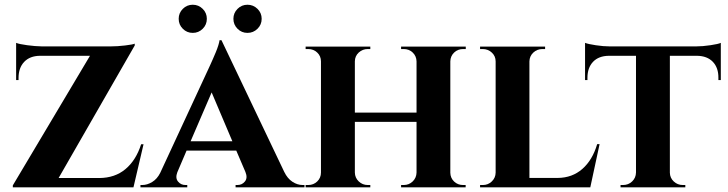

<svg xmlns="http://www.w3.org/2000/svg" viewBox="-20 -799 3104 819"><path d="M582 -183.6H592.3L549.3 0H34.7V-8.3L363.8 -561H150.4Q107.4 -560.5 83.3 -535.2Q59.1 -509.8 59.1 -466.3V-457.5H48.8V-616.2Q61.5 -610.8 95.7 -606.2Q129.9 -601.6 158.2 -601.1H452.1Q480.5 -601.1 513.2 -605Q545.9 -608.9 554.7 -612.8V-605L230 -39.6H403.3Q470.2 -40 515.1 -77.6Q560.1 -115.2 582 -183.6Z M844.7 -676.3Q827.1 -658.7 802.2 -658.7Q777.3 -658.7 759.8 -676.3Q742.2 -693.8 742.2 -718.8Q742.2 -743.7 759.8 -761.2Q777.3 -778.8 802.2 -778.8Q827.1 -778.8 844.7 -761.2Q862.3 -743.7 862.3 -718.8Q862.3 -693.8 844.7 -676.3ZM1078.4 -676.3Q1060.5 -658.7 1035.6 -658.7Q1010.7 -658.7 993.2 -676.3Q975.6 -693.8 975.6 -718.8Q975.6 -743.7 993.2 -761.2Q1010.7 -778.8 1035.6 -778.8Q1060.5 -778.8 1078.4 -761.2Q1096.2 -743.7 1096.2 -718.8Q1096.2 -693.8 1078.4 -676.3ZM924.8 -627.4 1192.4 -65.9Q1206.1 -37.6 1227.3 -23.7Q1248.5 -9.8 1271 -9.8H1278.8V0H984.9V-9.8H992.7Q1012.7 -9.8 1024.9 -25.1Q1037.1 -40.5 1026.9 -65.4L987.8 -156.7H775.9L736.3 -64Q727.1 -39.6 739.3 -24.7Q751.5 -9.8 771 -9.8H778.8V0H579.1V-9.8H586.9Q607.9 -9.8 629.2 -22.7Q650.4 -35.6 663.6 -62L869.6 -506.3Q870.6 -508.3 876.7 -521.7Q882.8 -535.2 888.4 -547.9Q894 -560.5 900.6 -576.4Q907.2 -592.3 911.4 -606Q915.5 -619.6 916.5 -627.4ZM793 -196.3H971.2L882.8 -404.8Z M1966.8 -589.8H1955.6Q1932.6 -589.8 1917 -574.7Q1901.4 -559.6 1900.9 -537.1V-62Q1901.4 -39.6 1917 -24.7Q1932.6 -9.8 1955.1 -9.8H1966.3V0H1690.9V-9.8H1702.1Q1724.6 -9.8 1740.5 -25.1Q1756.3 -40.5 1756.8 -63V-279.3H1493.7V-63Q1494.1 -40.5 1510.3 -25.1Q1526.4 -9.8 1548.8 -9.8H1559.6V0H1283.7V-9.8H1294.9Q1317.4 -9.8 1333.3 -25.1Q1349.1 -40.5 1349.1 -63V-537.1Q1349.1 -559.6 1333.3 -574.7Q1317.4 -589.8 1294.9 -589.8H1283.7V-600.1H1559.6V-589.8H1548.8Q1526.4 -589.8 1510.3 -575Q1494.1 -560.1 1493.7 -537.6V-318.8H1756.8V-537.1Q1756.3 -559.6 1740.7 -574.7Q1725.1 -589.8 1702.1 -589.8H1690.9V-600.1H1966.8Z M2537.6 -184.1 2498 0H2027.8V-9.8H2040Q2062 -9.8 2077.9 -25.1Q2093.8 -40.5 2094.2 -62.5V-537.1Q2094.2 -559.6 2077.9 -574.7Q2061.5 -589.8 2039.1 -589.8H2027.8V-600.1H2305.2V-589.8H2293.9Q2271 -589.8 2254.9 -574.7Q2238.8 -559.6 2238.3 -537.1V-40H2358.9Q2420.9 -40.5 2464.1 -78.4Q2507.3 -116.2 2527.3 -184.1Z M3054.7 -616.2V-457.5H3044.4V-466.8Q3044.9 -509.8 3020.8 -535.2Q2996.6 -560.5 2953.1 -561H2837.4V-62Q2837.9 -40 2854 -24.9Q2870.1 -9.8 2892.6 -9.8H2903.3V0H2627V-9.8H2637.7Q2660.6 -9.8 2676.5 -25.1Q2692.4 -40.5 2692.9 -63V-561H2577.1Q2533.7 -560.5 2509.8 -535.4Q2485.8 -510.3 2485.8 -466.8V-457.5H2475.6V-616.2Q2489.3 -610.8 2521.7 -606Q2554.2 -601.1 2580.6 -601.1H2949.7Q2977.1 -601.1 3011 -606.2Q3044.9 -611.3 3054.7 -616.2Z"/></svg>

Font: Cinzel Bold
Style: Regular
Weight: 700
Designer: Natanael Gama
Version: Version 1.001;PS 001.001;hotconv 1.0.56;makeotf.lib2.0.21325